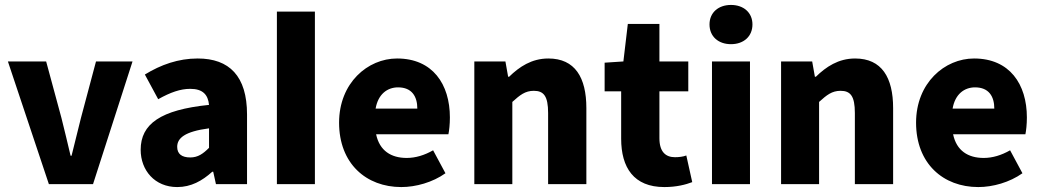

<svg xmlns="http://www.w3.org/2000/svg" viewBox="-20 -746 4217 778"><path d="M178 0H357L517 -497H369L308 -268C296 -219 283 -167 270 -115H266C254 -167 241 -219 229 -268L167 -497H12Z M698 12C754 12 799 -13 840 -50H844L855 0H981V-282C981 -438 909 -509 781 -509C703 -509 632 -484 567 -444L621 -344C671 -372 711 -386 751 -386C802 -386 823 -362 827 -321C631 -301 550 -244 550 -139C550 -56 607 12 698 12ZM751 -108C717 -108 698 -122 698 -151C698 -186 728 -213 827 -226V-147C803 -123 782 -108 751 -108Z M1102 0H1256V-699H1102Z M1606 12C1665 12 1733 -7 1785 -44L1735 -137C1700 -117 1664 -106 1628 -106C1565 -106 1518 -135 1504 -202H1797C1800 -216 1803 -242 1803 -270C1803 -405 1733 -509 1589 -509C1470 -509 1354 -410 1354 -249C1354 -83 1464 12 1606 12ZM1502 -306C1512 -364 1549 -392 1593 -392C1649 -392 1671 -355 1671 -306Z M1902 0H2056V-333C2087 -361 2108 -378 2143 -378C2183 -378 2201 -357 2201 -288V0H2356V-308C2356 -432 2310 -509 2202 -509C2134 -509 2084 -475 2043 -435H2039L2028 -497H1902Z M2672 12C2721 12 2759 2 2785 -8L2761 -116C2748 -111 2731 -109 2715 -109C2678 -109 2652 -130 2652 -186V-376H2769V-497H2652V-649H2524L2506 -497L2430 -492V-376H2497V-184C2497 -67 2548 12 2672 12Z M2865 0H3019V-497H2865ZM2942 -567C2993 -567 3029 -598 3029 -647C3029 -695 2993 -726 2942 -726C2891 -726 2855 -695 2855 -647C2855 -598 2891 -567 2942 -567Z M3145 0H3299V-333C3330 -361 3351 -378 3386 -378C3426 -378 3444 -357 3444 -288V0H3599V-308C3599 -432 3553 -509 3445 -509C3377 -509 3327 -475 3286 -435H3282L3271 -497H3145Z M3944 12C4003 12 4071 -7 4123 -44L4073 -137C4038 -117 4002 -106 3966 -106C3903 -106 3856 -135 3842 -202H4135C4138 -216 4141 -242 4141 -270C4141 -405 4071 -509 3927 -509C3808 -509 3692 -410 3692 -249C3692 -83 3802 12 3944 12ZM3840 -306C3850 -364 3887 -392 3931 -392C3987 -392 4009 -355 4009 -306Z"/></svg>

Font: DAIFUKU Sans
Style: Bold
Weight: 700
Designer: Original font ‘Source Han Sans JP’ : Paul D. Hunt
Foundry: Daifuku
Version: Version 1.000